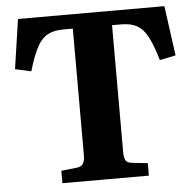

<svg xmlns="http://www.w3.org/2000/svg" viewBox="-51 -762 833 814"><g transform="rotate(-5 365.5 -355.0)"><path d="M182 0V-53L248 -60Q268 -62 275.5 -74.5Q283 -87 283 -112V-649H243Q202 -649 175.5 -634.5Q149 -620 130 -584.5Q111 -549 92 -484L24 -499L55 -710H678L707 -498L639 -484Q620 -549 601 -584.5Q582 -620 556 -634.5Q530 -649 490 -649H450V-109Q450 -85 456.5 -73.5Q463 -62 485 -60L550 -53V0Z"/></g></svg>

Font: Literata 36pt
Style: Bold
Weight: 700
Designer: Latin by Veronika Burian and Jose Scaglione. Greek by Irene Vlachou. Cyrillic by Vera Evstafieva.
Foundry: TypeTogether
Version: Version 3.002